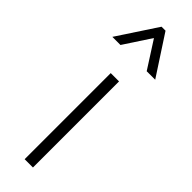

<svg xmlns="http://www.w3.org/2000/svg" viewBox="-273 -747 750 750"><g transform="rotate(45 102.5 -372.0)"><path d="M79.6 -475.6H125.5V0H79.6ZM91.8 -744.1H113.8L220.7 -580.1H173.8L102.1 -691.9L28.8 -580.1H-16.1Z"/></g></svg>

Font: Selawik Light
Style: Regular
Weight: 300
Designer: Aaron Bell
Foundry: Microsoft Corporation
Version: Version 1.01